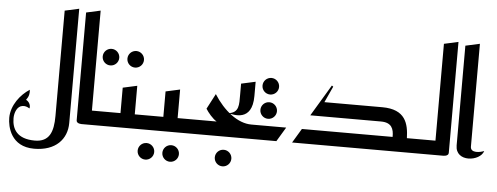

<svg xmlns="http://www.w3.org/2000/svg" viewBox="-59 -966 3463 1339"><g transform="rotate(5 1672.5 -296.0)"><path d="M445 0V-800L345 -778V-40C345 71 318 143 216 143C92 143 55 76 55 0C55 -39 73 -86 111 -90C129 -92 141 -88 160 -77C166 -100 152 -125 131 -135C150 -160 154 -182 151 -207C88 -167 25 -88 25 0C25 62 53 200 216 200C367 200 445 113 445 0Z M595 -800 495 -778V-23C495 2 535 0 535 0H715V-100H595Z M810 -483C810 -451 836 -425 868 -425C900 -425 926 -451 926 -483C926 -515 900 -541 868 -541C836 -541 810 -515 810 -483ZM637 -483C637 -451 663 -425 695 -425C727 -425 753 -451 753 -483C753 -515 727 -541 695 -541C663 -541 637 -515 637 -483Z M895 -300 795 -278V-100H675V0H1015V-100H895Z M937 150C937 182 963 208 995 208C1027 208 1053 182 1053 150C1053 118 1027 92 995 92C963 92 937 118 937 150ZM1110 150C1110 182 1136 208 1168 208C1200 208 1226 182 1226 150C1226 118 1200 92 1168 92C1136 92 1110 118 1110 150Z M1195 -300 1095 -278V-100H975V0H1315V-100H1195Z M1477 150C1477 182 1503 208 1535 208C1567 208 1593 182 1593 150C1593 118 1567 92 1535 92C1503 92 1477 118 1477 150Z M1468 -100H1275V0H1895L1955 -100H1711C1615 -100 1516 -179 1446 -290L1390 -183C1406 -157 1440 -116 1468 -100Z M1765 -378C1765 -346 1791 -320 1823 -320C1855 -320 1881 -346 1881 -378C1881 -410 1855 -436 1823 -436C1791 -436 1765 -410 1765 -378ZM1765 -208C1765 -176 1791 -150 1823 -150C1855 -150 1881 -176 1881 -208C1881 -240 1855 -266 1823 -266C1791 -266 1765 -240 1765 -208Z M1715 -300V-400L1615 -378V-300C1615 -230 1620 -175 1545 -165C1580 -158 1715 -117 1715 -300Z M2920 -100H2800C2797 -201 2774 -300 2610 -300H2205L2257 -413L2247 -420L2115 -200H2610C2685 -200 2701 -156 2700 -100H2065L2005 0H2920Z M3100 -800 3000 -778V-100H2880V0H3060C3060 0 3100 2 3100 -23Z M3250 -800 3150 -778V-80C3150 40 3324 17 3345 -58C3320 -46 3250 -33 3250 -80Z"/></g></svg>

Font: Reem Kufi
Style: Regular
Weight: 400
Designer: Khaled Hosny
Version: Version 0.007